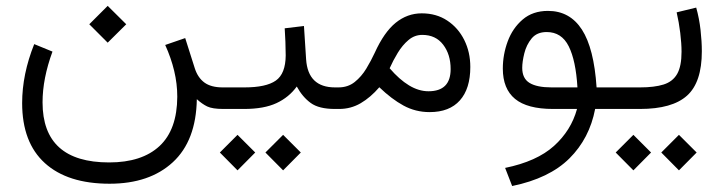

<svg xmlns="http://www.w3.org/2000/svg" viewBox="-20 -370 2458 652"><path d="M283.2 -287.6 345.7 -350.1 408.7 -287.6 345.7 -225.1ZM582 -41.5Q582 -85.4 571.5 -129.4Q561 -173.3 541 -217.3L608.9 -240.7L641.6 -137.7Q651.9 -106 674.3 -89.6Q696.8 -73.2 736.3 -73.2H755.9V0H738.3Q701.2 0 683.6 -8.5Q666 -17.1 648.4 -33.2Q646 107.9 566.9 180.9Q487.8 253.9 352.1 253.9Q209.5 253.9 132.3 183.8Q55.2 113.8 55.2 -20Q55.2 -117.7 96.2 -220.2L158.2 -194.8Q124.5 -103 124.5 -22.5Q124.5 181.6 350.6 181.6Q461.9 181.6 521.7 126Q581.5 70.3 582 -41.5Z M1130.4 0H1117.2Q1063 0 1035.2 -20.3Q1007.3 -40.5 987.8 -76.2Q961.4 -39.6 918.9 -19.8Q876.5 0 809.1 0H736.3V-73.2H810.1Q883.8 -73.2 916.7 -96.4Q949.7 -119.6 950.2 -181.6Q950.2 -204.1 949.2 -228Q948.2 -252 946.8 -273.9L1012.2 -281.7L1019.5 -168.5Q1025.9 -73.2 1117.7 -73.2H1130.4ZM881.3 147.9 941.4 87.9 1001.5 147.9 941.4 208.5ZM726.6 147.9 786.6 87.9 846.7 147.9 786.6 208.5Z M1268.1 -73.7Q1238.3 -39.1 1204.8 -19.5Q1171.4 0 1131.8 0H1110.8V-73.2H1129.4Q1161.6 -73.2 1184.6 -91.6Q1207.5 -109.9 1223.9 -137Q1240.2 -164.1 1252.4 -190.4Q1284.2 -260.7 1323.7 -292.7Q1363.3 -324.7 1412.1 -324.7Q1461.9 -324.7 1499 -300Q1536.1 -275.4 1556.6 -234.1Q1577.1 -192.9 1577.1 -142.6Q1577.1 -68.8 1541.7 -29.1Q1506.3 10.7 1439 10.7Q1391.1 10.7 1350.3 -11.5Q1309.6 -33.7 1268.1 -73.7ZM1303.2 -138.2Q1335.9 -100.1 1368.9 -80.1Q1401.9 -60.1 1435.1 -60.1Q1510.3 -60.1 1510.3 -135.3Q1510.3 -185.1 1484.9 -218.3Q1459.5 -251.5 1414.1 -251.5Q1387.7 -251.5 1367.2 -234.1Q1346.7 -216.8 1330.8 -190.7Q1314.9 -164.6 1303.2 -138.2Z M2059.5 0V-73.2H2100.3V0ZM1840.8 -333Q1915 -333 1956.1 -269.5Q1997.1 -206.1 2005.9 -73.2H2069.8V0H2001Q1981.9 100.1 1913.6 168Q1845.2 235.8 1719.2 261.7L1695.3 200.2Q1802.7 178.2 1861.1 125.7Q1919.4 73.2 1939.5 0H1857.9Q1770.5 0 1729 -34.2Q1687.5 -68.4 1687.5 -137.2Q1687.5 -184.6 1704.1 -229.5Q1720.7 -274.4 1754.9 -303.7Q1789.1 -333 1840.8 -333ZM1940.9 -73.2Q1935.5 -164.1 1911.4 -212.6Q1887.2 -261.2 1836.4 -261.2Q1803.2 -261.2 1785.4 -239.5Q1767.6 -217.8 1760.5 -189Q1753.4 -160.2 1753.4 -139.6Q1753.4 -103.5 1778.3 -88.4Q1803.2 -73.2 1853 -73.2Z M2344.2 -344.2Q2354.5 -307.6 2358.9 -268.6Q2363.3 -229.5 2363.3 -195.8Q2363.3 -90.3 2313 -45.2Q2262.7 0 2153.3 0H2080.6V-73.2H2153.3Q2202.1 -73.2 2233.4 -83Q2264.6 -92.8 2279.5 -118.9Q2294.4 -145 2294.4 -194.3Q2294.4 -222.2 2290 -258.3Q2285.6 -294.4 2277.8 -328.1ZM2225.6 147.9 2285.6 87.9 2345.7 147.9 2285.6 208.5ZM2070.8 147.9 2130.9 87.9 2190.9 147.9 2130.9 208.5Z"/></svg>

Font: Vazir Light WOL-UI
Style: Light-WOL-UI
Weight: 300
Designer: Saber Rastikerdar
Foundry: Saber Rastikerdar
Version: Version 30.1.0